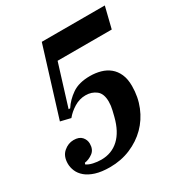

<svg xmlns="http://www.w3.org/2000/svg" viewBox="-167 -820 903 955"><g transform="rotate(-30 285.0 -343.0)"><path d="M191 12Q143 12 109.5 1.5Q76 -9 55.5 -26.5Q35 -44 26 -65.5Q17 -87 17 -108Q17 -151 43 -173.5Q69 -196 100 -196Q132 -196 147 -179Q162 -162 162 -140Q162 -106 139.5 -89.5Q117 -73 93 -70L90 -62Q104 -52 126.5 -47Q149 -42 172 -42Q232 -42 273.5 -80.5Q315 -119 334 -194Q336 -202 342 -226.5Q348 -251 348 -274Q348 -320 323 -339.5Q298 -359 263 -359Q228 -359 197 -340Q166 -321 146 -296L88 -310L208 -698H570L540 -577H229L156 -341H165Q188 -377 227 -404Q266 -431 330 -431Q362 -431 390.5 -423Q419 -415 440.5 -397.5Q462 -380 474.5 -352Q487 -324 487 -284Q487 -221 465 -167Q443 -113 403.5 -73.5Q364 -34 309.5 -11Q255 12 191 12Z"/></g></svg>

Font: IBM Plex Serif SmBld
Style: Italic
Weight: 600
Italic angle: -14°
Designer: Mike Abbink, Paul van der Laan, Pieter van Rosmalen
Foundry: Bold Monday
Version: Version 3.001